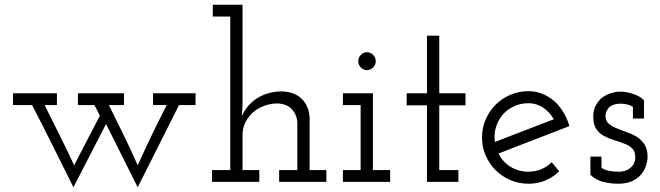

<svg xmlns="http://www.w3.org/2000/svg" viewBox="-20 -770 2793 813"><path d="M429 -245 563 23Q607 -65 650.5 -151Q694 -237 738 -325H808V-375H628V-325H686Q653 -261 622.5 -197.5Q592 -134 563 -70Q535 -134 504 -197.5Q473 -261 441 -325H505V-375H310V-325H380L403 -280Q376 -229 350.5 -179.5Q325 -130 294 -70Q268 -126 234.5 -193.5Q201 -261 169 -325H221V-375H35V-325H116Q161 -238 204 -151.5Q247 -65 291 23Z M1078 0V-50H1007V-199Q1007 -228 1019.5 -252.5Q1032 -277 1052 -295Q1072 -312 1099 -322Q1126 -332 1155 -332Q1196 -330 1216.5 -307Q1237 -284 1239 -253V-50H1162V0H1362V-50H1291V-271Q1289 -321 1257 -352Q1225 -383 1168 -383Q1111 -381 1068 -353.5Q1025 -326 1004 -278L1007 -323V-750H881V-700H955V-50H878V0Z M1632 0V-50H1559V-375H1432V-325H1507V-50H1432V0ZM1571 -511Q1571 -527 1559.5 -538Q1548 -549 1534 -549Q1520 -549 1508.5 -538Q1497 -527 1497 -511Q1497 -495 1508.5 -484Q1520 -473 1534 -473Q1548 -473 1559.5 -484Q1571 -495 1571 -511Z M1921 0V-50H1840V-324H1951V-375H1840V-619H1788V-375H1702V-324H1788V0Z M2218 -333Q2252 -333 2280 -314Q2308 -295 2325 -265Q2262 -241 2200 -217Q2138 -193 2076 -169Q2071 -199 2079 -228Q2087 -257 2105 -280Q2124 -304 2153.5 -318.5Q2183 -333 2218 -333ZM2348 -45 2316 -83Q2297 -64 2272 -53.5Q2247 -43 2218 -43Q2175 -43 2141.5 -64Q2108 -85 2091 -120Q2166 -149 2241 -178Q2316 -207 2391 -236Q2382 -268 2365.5 -295Q2349 -322 2328 -341Q2305 -361 2277 -372.5Q2249 -384 2218 -384Q2177 -384 2141 -368.5Q2105 -353 2079 -327Q2052 -300 2036.5 -264Q2021 -228 2021 -188Q2021 -147 2036.5 -111.5Q2052 -76 2079 -49Q2105 -23 2141 -7.5Q2177 8 2218 8Q2257 8 2290 -6Q2323 -20 2348 -45Z M2696 -33Q2710 -50 2716 -70Q2722 -90 2722 -106Q2722 -138 2709.5 -157.5Q2697 -177 2678 -190Q2658 -202 2635 -210Q2612 -218 2593 -226Q2573 -234 2559 -245Q2545 -256 2544 -276Q2544 -290 2549 -300.5Q2554 -311 2562 -318Q2571 -325 2583 -328Q2595 -331 2607 -331Q2622 -331 2635 -328Q2648 -325 2660 -318V-268H2707V-345Q2698 -355 2685 -362Q2672 -369 2659 -373Q2643 -378 2630.5 -380Q2618 -382 2606 -382Q2588 -382 2567 -375.5Q2546 -369 2529 -356Q2513 -343 2502.5 -323Q2492 -303 2492 -276Q2492 -242 2505.5 -223Q2519 -204 2538 -194Q2559 -183 2582.5 -176Q2606 -169 2625 -161Q2645 -154 2657.5 -141Q2670 -128 2670 -104Q2670 -88 2664 -77Q2658 -66 2649 -59Q2638 -50 2625.5 -46.5Q2613 -43 2600 -43Q2579 -43 2561.5 -46Q2544 -49 2527 -59V-107H2480V-30Q2502 -8 2533.5 0Q2565 8 2598 8Q2633 8 2657.5 -3.5Q2682 -15 2696 -33Z"/></svg>

Font: Josefin Slab Thin Medium
Style: Regular
Weight: 500
Version: Version 2.000